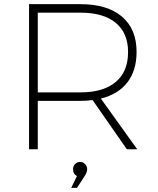

<svg xmlns="http://www.w3.org/2000/svg" viewBox="-20 -719 762 925"><path d="M641 0H591L426 -237Q401 -233 367 -233H162V0H120V-699H367Q497 -699 567.5 -639Q638 -579 638 -469Q638 -380 594 -322.5Q550 -265 466 -244ZM162 -274H368Q478 -274 537.5 -324Q597 -374 597 -468Q597 -560 537.5 -609Q478 -658 368 -658H162ZM400 97Q400 110 388 129L351 186H323L351 129Q332 120 332 96Q332 81 342 71Q352 61 366 61Q380 61 390 71.5Q400 82 400 97Z"/></svg>

Font: Montserrat Ultra Light
Style: Regular
Weight: 200
Designer: Julieta Ulanovsky
Foundry: Julieta Ulanovsky
Version: Version 3.100;PS 003.100;hotconv 1.0.88;makeotf.lib2.5.64775